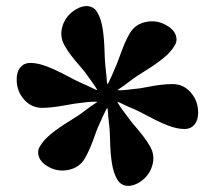

<svg xmlns="http://www.w3.org/2000/svg" viewBox="-20 -767 675 624"><path d="M368.7 -473.6Q380.4 -473.1 435.1 -480Q442.9 -481 462.4 -484.9Q481.9 -488.8 501.5 -491.2Q521 -493.7 541 -493.7Q576.2 -493.7 600.1 -466.3Q624 -439 624 -400.9Q624 -376 611.8 -361.8Q599.6 -347.7 580.1 -347.7Q555.7 -347.7 526.6 -358.9Q497.6 -370.1 463.4 -388.4Q429.2 -406.7 418.5 -411.1Q394 -420.9 367.7 -434.1Q362.3 -436.5 361.8 -436.3Q361.3 -436 363.8 -431.2Q374 -414.1 403.3 -376Q408.2 -369.1 420.9 -354.5Q433.6 -339.8 445.8 -324Q458 -308.1 467.8 -291Q485.4 -260.3 473.9 -225.8Q462.4 -191.4 429.7 -172.4Q407.2 -160.2 388.9 -163.6Q370.6 -167 360.8 -184.1Q348.6 -205.1 343.8 -236.1Q338.9 -267.1 337.9 -305.2Q336.9 -343.3 335.4 -355.5Q330.6 -394.5 330.1 -412.1Q329.6 -418.9 325.7 -412.1Q317.9 -398.4 297.4 -351.1Q293.9 -343.3 287.6 -325Q281.2 -306.6 273.4 -288.1Q265.6 -269.5 255.9 -252.4Q238.3 -222.2 202.4 -214.8Q166.5 -207.5 134.3 -226.6Q112.8 -239.3 106.4 -257.6Q100.1 -275.9 109.9 -291.5Q122.1 -312.5 146.5 -332.3Q170.9 -352.1 203.9 -372.3Q236.8 -392.6 246.1 -399.9Q276.4 -422.9 291 -432.1Q294.9 -434.6 295.7 -435.3Q296.4 -436 295.2 -436.3Q293.9 -436.5 289.6 -436.5Q271.5 -437 223.1 -430.2Q222.2 -430.2 183.1 -423.3Q144 -416.5 117.2 -416.5Q82 -416.5 58.1 -443.6Q34.2 -470.7 34.2 -508.8Q34.2 -534.2 46.4 -548.3Q58.6 -562.5 78.1 -562.5Q102.5 -562.5 131.8 -551.3Q161.1 -540 194.6 -522.2Q228 -504.4 239.3 -499.5Q263.2 -489.3 289.1 -476.6Q294.9 -473.6 295.4 -474.1Q295.9 -474.6 292.5 -481Q286.6 -491.2 254.4 -534.7Q249.5 -541 236.3 -556.2Q223.1 -571.3 211.2 -586.7Q199.2 -602.1 189.5 -619.6Q172.4 -650.4 183.8 -684.3Q195.3 -718.3 228 -737.3Q250.5 -750 268.8 -746.6Q287.1 -743.2 296.4 -726.6Q308.6 -705.6 313.5 -674.6Q318.4 -643.6 319.6 -605.2Q320.8 -566.9 322.3 -554.7Q327.6 -506.3 327.6 -500Q328.1 -493.7 328.6 -493.2Q329.1 -492.7 330.6 -495.6Q331.5 -496.6 333 -499Q339.4 -510.7 359.9 -559.6Q360.4 -560.1 374 -597.4Q387.7 -634.8 401.4 -658.2Q418.9 -688.5 454.8 -695.8Q490.7 -703.1 522.9 -683.6Q544.9 -670.9 551.3 -652.6Q557.6 -634.3 547.4 -618.7Q535.2 -597.7 511 -578.1Q486.8 -558.6 454.3 -538.3Q421.9 -518.1 412.1 -510.7Q379.9 -485.8 367.2 -478Q363.3 -475.6 362.5 -474.9Q361.8 -474.1 362.8 -473.9Q363.8 -473.6 368.7 -473.6Z"/></svg>

Font: Cooper*
Style: Bold Italic
Weight: 700
Italic angle: -7°
Designer: Owen Earl
Foundry: indestructible type*
Version: Version 0.001